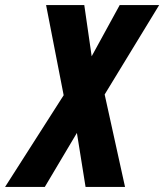

<svg xmlns="http://www.w3.org/2000/svg" viewBox="-77 -734 645 754"><path d="M-57 0 173 -360 104 -714H254L283 -513L393 -714H548L334 -363L414 0H259L225 -212L99 0Z"/></svg>

Font: Noto Sans ExtraCondensed ExtraBold
Style: Italic
Weight: 800
Width: 2
Italic angle: -12°
Designer: Monotype Design Team
Foundry: Monotype Imaging Inc.
Version: Version 2.013; ttfautohint (v1.8.4.7-5d5b)